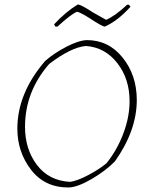

<svg xmlns="http://www.w3.org/2000/svg" viewBox="-20 -825 662 852"><path d="M226 -707 220 -717Q272 -773 325 -805Q339 -805 394 -769Q441 -742 451 -737Q492 -755 544 -804H552L559 -795Q502 -732 445 -707Q434 -707 378 -744Q339 -769 322 -773Q295 -762 235 -707ZM284 7Q178 7 117.5 -72Q57 -151 57 -254Q57 -411 180 -554Q218 -588 273.5 -617Q329 -646 366 -647Q462 -647 524.5 -569Q587 -491 587 -381Q587 -246 490 -109Q449 -67 386.5 -30.5Q324 6 284 7ZM291 -18Q322 -22 371.5 -48Q421 -74 453 -101Q500 -160 527.5 -233Q555 -306 555 -376Q555 -475 500.5 -545Q446 -615 361 -621Q295 -615 198 -541Q91 -418 91 -262Q91 -163 144 -93Q197 -23 291 -18Z"/></svg>

Font: Albura ExtraLight
Style: Italic
Weight: 156
Italic angle: -7°
Designer: Mercedes Jáuregui
Foundry: Omnibus-Type Team
Version: Version 1.000